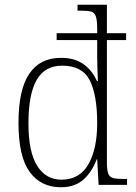

<svg xmlns="http://www.w3.org/2000/svg" viewBox="-20 -780 572 810"><path d="M237 10Q152 10 105 -55Q58 -120 58 -261Q58 -402 103.5 -469Q149 -536 237 -536Q295 -536 332 -509.5Q369 -483 389 -438H393Q392 -459 391 -488.5Q390 -518 390 -540V-611H219V-640H390V-658Q390 -694 384.5 -710.5Q379 -727 364.5 -731Q350 -735 323 -735H307V-760H431V-640H512V-611H431V-95Q431 -63 436.5 -48Q442 -33 457 -29Q472 -25 501 -25H516V0H396L390 -108H388Q368 -54 331.5 -22Q295 10 237 10ZM241 -22Q317 -23 353.5 -88Q390 -153 390 -260Q390 -380 358.5 -441.5Q327 -503 242 -503Q169 -503 134.5 -442.5Q100 -382 100 -259Q100 -138 137.5 -79.5Q175 -21 241 -22Z"/></svg>

Font: Noto Serif Armenian SemiCondensed ExtraLight
Style: Regular
Weight: 200
Width: 4
Designer: Monotype Design Team
Foundry: Monotype Imaging Inc.
Version: Version 2.008; ttfautohint (v1.8.4.7-5d5b)